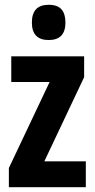

<svg xmlns="http://www.w3.org/2000/svg" viewBox="-20 -874 396 801"><path d="M338 -93H17V-173L187 -532H27V-639H331V-552L165 -201H338ZM183 -854Q220 -854 236.5 -835Q253 -816 253 -780Q253 -707 183 -707Q113 -707 113 -780Q113 -854 183 -854Z"/></svg>

Font: Noto Sans Kannada UI ExtraCondensed
Style: Bold
Weight: 700
Width: 2
Designer: Jelle Bosma - Monotype Design Team
Foundry: Monotype Imaging Inc.
Version: Version 2.005; ttfautohint (v1.8.4.7-5d5b)